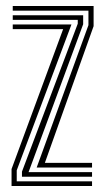

<svg xmlns="http://www.w3.org/2000/svg" viewBox="-20 -620 350 640"><path d="M102.2 -61.5 274.8 -536.2V-584.5H22.5V-600H292V-532.8L129.5 -77H286.8V-61.5ZM53.2 -30.8V-47.8L239.2 -541V-553.8H22.5V-569.2H257.2V-539.2L75.2 -46.2H286.8V-30.8ZM18.5 0V-56.5L190.5 -523H22.5V-538.5H218.2L35.8 -52.2V-15.5H286.8V0Z"/></svg>

Font: Big Shoulders Inline Display SemiBold
Style: Regular
Weight: 600
Designer: Patric King
Foundry: XO Type Co
Version: Version 1.000